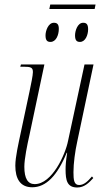

<svg xmlns="http://www.w3.org/2000/svg" viewBox="-20 -822 459 852"><path d="M404 -802H203L199 -782H400ZM335 -636C359 -636 371 -667 371 -692C371 -715 363 -721 349 -721C324 -721 313 -685 313 -665C313 -641 322 -636 335 -636ZM204 -636C229 -636 241 -667 241 -694C241 -715 233 -721 219 -721C194 -721 182 -685 182 -665C182 -641 191 -636 204 -636ZM323 10C354 10 375 -11 394 -32L388 -39C370 -18 353 -1 331 -1C308 -1 306 -25 306 -58C306 -97 313 -150 323 -195L395 -536H355L282 -197C270 -136 211 -5 134 -5C104 -5 88 -29 88 -82C88 -117 101 -180 111 -224L177 -536H73L70 -526H84C118 -526 126 -522 126 -502C126 -488 118 -449 111 -416L71 -228C62 -185 48 -125 48 -87C48 -30 69 9 123 9C184 9 234 -42 276 -144H278C272 -106 271 -86 271 -70C271 -21 278 10 323 10Z"/></svg>

Font: Noto Serif Display ExtraCondensed ExtraLight
Style: Italic
Weight: 200
Width: 2
Italic angle: -12°
Designer: Monotype Design Team
Foundry: Monotype Imaging Inc.
Version: Version 2.009